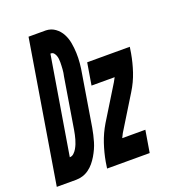

<svg xmlns="http://www.w3.org/2000/svg" viewBox="-181 -836 836 936"><g transform="rotate(-20 237.0 -367.5)"><path d="M-47 0 74 -735H164Q191 -734 211.5 -719Q232 -704 244 -681.5Q256 -659 260.5 -633Q265 -607 266 -581Q267 -555 264.5 -528Q262 -501 257 -474L214 -212Q211 -195 207 -177.5Q203 -160 198 -143Q193 -126 185.5 -109.5Q178 -93 168.5 -77Q159 -61 147 -46.5Q135 -32 119.5 -21Q104 -10 87 -5Q70 0 53 0ZM62 -114Q74 -114 83.5 -123Q93 -132 99 -142.5Q105 -153 109.5 -164Q114 -175 117 -186Q120 -197 122.5 -208Q125 -219 127 -231L170 -493Q172 -502 173.5 -511Q175 -520 175.5 -529Q176 -538 176.5 -547Q177 -556 177 -565Q177 -574 176 -583Q175 -592 172 -600Q169 -608 163.5 -614.5Q158 -621 149 -621H146ZM214 0 219 -33Q227 -78 242 -123Q257 -168 282 -210L389 -384Q392 -390 395 -395Q398 -400 401 -406H281L300 -520H521L516 -488Q508 -442 493 -397Q478 -352 452 -310L345 -136Q342 -130 339.5 -125Q337 -120 334 -114H454L435 0Z"/></g></svg>

Font: Iosevka Term Curly Heavy
Style: Italic
Weight: 900
Italic angle: -9°
Designer: Belleve Invis
Foundry: Belleve Invis
Version: Version 32.3.0